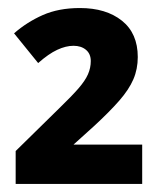

<svg xmlns="http://www.w3.org/2000/svg" viewBox="-20 -878 390 478"><path d="M19 -420V-502L128 -609Q158 -638 175 -657.5Q192 -677 199 -693Q206 -709 206 -726Q206 -744 194 -754Q182 -764 163 -764Q144 -764 122.5 -754Q101 -744 75 -721L15 -795Q47 -823 86.5 -840.5Q126 -858 179 -858Q244 -858 283.5 -826.5Q323 -795 323 -736Q323 -706 312 -680.5Q301 -655 277 -627.5Q253 -600 214 -564L163 -518H334V-420Z"/></svg>

Font: Noto Sans Tamil UI
Style: Regular
Weight: 400
Designer: Jelle Bosma - Monotype Design Team
Foundry: Monotype Imaging Inc.
Version: Version 2.004